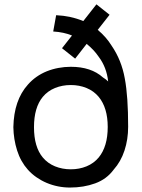

<svg xmlns="http://www.w3.org/2000/svg" viewBox="-20 -848 652 884"><path d="M570 -264.5Q570 -206 553.2 -155Q536.5 -104 503 -66.5Q471 -23 418.2 -3.8Q365.5 15.5 302 15.5Q274 15.5 246.8 10Q219.5 4.5 194.8 -6Q170 -16.5 148 -31.8Q126 -47 108.5 -66.5Q75 -104 58.8 -155.2Q42.5 -206.5 41.5 -262.5Q44 -387 108.5 -458.5Q126 -478.5 148 -494Q170 -509.5 195.5 -519.8Q221 -530 249 -535.2Q277 -540.5 306 -540.5Q399.5 -540.5 454 -491.5Q468 -483 478 -473Q471 -538 434.5 -586.5Q423 -603.5 409 -618.2Q395 -633 379 -646L326 -578L265.5 -626L311.5 -684.5Q274 -700 225 -703L238.5 -778Q305.5 -775 363.5 -751L424 -828L484.5 -780L430 -710.5Q469 -678 494 -637.5Q539.5 -571 554.5 -487Q562.5 -444.5 566.2 -389.5Q570 -334.5 570 -264.5ZM476 -263.5Q476 -351.5 434.5 -402Q412 -429 378.5 -442.8Q345 -456.5 306 -456.5Q267 -456.5 233.2 -442.8Q199.5 -429 177 -402Q136.5 -353 136.5 -262.5Q136.5 -171.5 177 -123Q199.5 -96 233.2 -82.2Q267 -68.5 306 -68.5Q345 -68.5 378.5 -82.2Q412 -96 434.5 -123Q476 -173.5 476 -263.5Z"/></svg>

Font: Russisch Sans Medium
Style: Regular
Weight: 500
Width: 4
Designer: Michael Sharanda (font) & Cristiano Sobral (main changes)
Foundry: Michael Sharanda
Version: Version 2.00;September 8, 2020;FontCreator 13.0.0.2681 64-bi